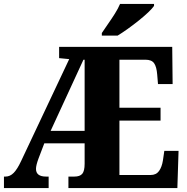

<svg xmlns="http://www.w3.org/2000/svg" viewBox="-20 -951 945 971"><path d="M0 0V-58H8Q31 -58 49.5 -77Q68 -96 87 -137L330 -652L279 -657V-714H851L853 -526H779L775 -574Q772 -613 759.5 -631Q747 -649 716 -649H584V-406H792V-341H584V-66H742Q770 -66 784.5 -86.5Q799 -107 804 -140L811 -188H883L877 0H326V-58H356Q384 -58 396 -72Q408 -86 408 -123V-226H204L175 -150Q162 -115 162 -97Q162 -58 213 -58H226V0ZM236 -289H408V-649H402ZM495 -784Q508 -804 526 -829.5Q544 -855 561 -882Q578 -909 587 -931H759V-921Q750 -908 729.5 -888.5Q709 -869 681.5 -847Q654 -825 626 -805Q598 -785 575 -771H495Z"/></svg>

Font: Noto Serif Condensed Black
Style: Regular
Weight: 900
Width: 3
Designer: Monotype Design Team
Foundry: Monotype Imaging Inc.
Version: Version 2.015; ttfautohint (v1.8.4.7-5d5b)